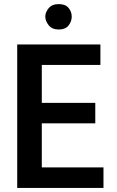

<svg xmlns="http://www.w3.org/2000/svg" viewBox="-20 -917 570 937"><path d="M64 -700H470V-600H184V-415H445V-315H184V-100H485V0H64ZM201 -836Q201 -857 217.5 -877Q234 -897 267 -897Q299 -897 314.5 -878.5Q330 -860 330 -836Q330 -812 314.5 -792.5Q299 -773 267 -773Q234 -773 217.5 -794Q201 -815 201 -836Z"/></svg>

Font: Moderustic Med
Style: Regular
Weight: 500
Designer: Tural Alisoy
Foundry: TAFT Foundry
Version: Version 2.110